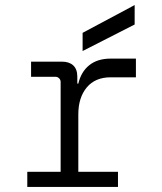

<svg xmlns="http://www.w3.org/2000/svg" viewBox="-20 -740 640 760"><path d="M88 0V-60H220V-416Q220 -424 214 -430Q208 -436 200 -436H103V-496H225Q254 -496 270 -481Q286 -466 286 -437V-409H290Q301 -456 333.5 -482Q366 -508 418 -508H518V-434H418Q357 -434 323.5 -394Q290 -354 290 -287V-60H447V0ZM307 -538V-610L513 -720V-643Z"/></svg>

Font: DM Mono Light
Style: Regular
Weight: 300
Designer: Colophon Foundry
Foundry: Colophon Foundry
Version: Version 1.000; ttfautohint (v1.8.2.53-6de2)